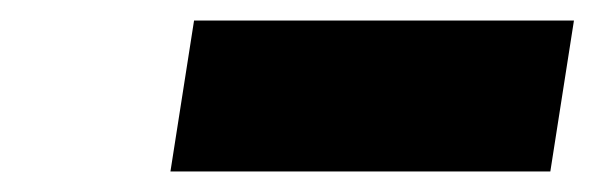

<svg xmlns="http://www.w3.org/2000/svg" viewBox="-20 -731 579 187"><path d="M146 -564 169 -711H539L516 -564Z"/></svg>

Font: Jost* Heavy
Style: Italic
Weight: 800
Italic angle: -10°
Version: Version 3.7